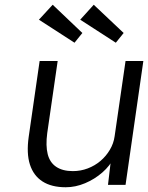

<svg xmlns="http://www.w3.org/2000/svg" viewBox="-20 -779 624 809"><path d="M257 10Q197 10 159 -14.5Q121 -39 106 -86Q91 -133 101 -203L147 -522H223L179 -218Q172 -165 181 -129.5Q190 -94 217 -76Q244 -58 287 -58Q320 -58 350 -69.5Q380 -81 403.5 -101Q427 -121 443 -148Q459 -175 463 -205L509 -522H584L509 0H435L448 -110L461 -116Q444 -81 411.5 -52.5Q379 -24 338.5 -7Q298 10 257 10ZM468 -599 318 -696 375 -759 501 -640ZM294 -599 144 -696 202 -759 327 -640Z"/></svg>

Font: Lexend Light
Style: Italic
Weight: 300
Italic angle: -8.13011°
Designer: Bonnie Shaver-Troup, Thomas Jockin
Foundry: Lexend
Version: Version 1.007